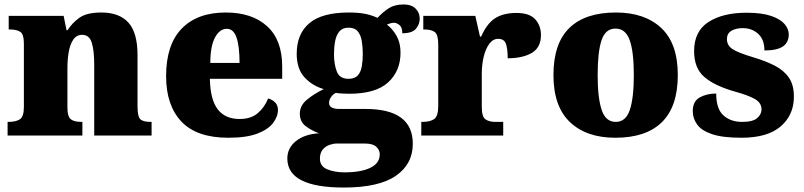

<svg xmlns="http://www.w3.org/2000/svg" viewBox="-20 -607 3600 860"><path d="M14 0V-61H18Q52 -61 69.5 -73Q87 -85 87 -128V-412Q87 -453 71.5 -464Q56 -475 23 -475H19V-536H265L278 -472H283Q302 -503 335 -527Q368 -551 434 -551Q514 -551 555 -506Q596 -461 596 -360V-131Q596 -85 608.5 -73Q621 -61 655 -61H659V0H402V-317Q402 -381 391 -416Q380 -451 348 -451Q323 -451 308.5 -430Q294 -409 288 -375Q282 -341 282 -301V-125Q282 -85 297 -73Q312 -61 345 -61H349V0Z M1003 10Q861 10 792.5 -62.5Q724 -135 724 -266Q724 -407 794 -479Q864 -551 991 -551Q1109 -551 1176.5 -489.5Q1244 -428 1244 -309V-254H920Q922 -160 955.5 -117Q989 -74 1053 -74Q1104 -74 1134.5 -100Q1165 -126 1181 -166Q1200 -161 1212.5 -148Q1225 -135 1225 -115Q1225 -85 1203 -56Q1181 -27 1132.5 -8.5Q1084 10 1003 10ZM1053 -325Q1053 -399 1039.5 -438.5Q1026 -478 996 -478Q964 -478 943 -439Q922 -400 922 -325Z M1520 233Q1267 233 1267 103Q1267 56 1305.5 25Q1344 -6 1409 -10Q1378 -21 1350.5 -41Q1323 -61 1323 -98Q1323 -133 1352.5 -158.5Q1382 -184 1430 -208Q1380 -222 1344.5 -260Q1309 -298 1309 -366Q1309 -455 1365.5 -503Q1422 -551 1543 -551Q1583 -551 1613 -545.5Q1643 -540 1671 -527Q1696 -554 1722 -570.5Q1748 -587 1788 -587Q1823 -587 1841.5 -568.5Q1860 -550 1860 -524Q1860 -498 1843 -478Q1826 -458 1782 -458Q1782 -485 1769 -495Q1756 -505 1746 -505Q1735 -505 1727 -502Q1719 -499 1713 -497Q1739 -477 1756.5 -446Q1774 -415 1774 -371Q1774 -289 1718.5 -238Q1663 -187 1543 -187Q1533 -187 1513 -188Q1493 -189 1485 -191Q1475 -188 1464.5 -174.5Q1454 -161 1454 -146Q1454 -131 1467 -125Q1480 -119 1497 -119H1617Q1829 -119 1829 37Q1829 128 1753 180.5Q1677 233 1520 233ZM1541 -254Q1569 -254 1582.5 -269Q1596 -284 1600.5 -309.5Q1605 -335 1605 -365Q1605 -396 1600.5 -423Q1596 -450 1582.5 -466.5Q1569 -483 1541 -483Q1514 -483 1500 -466Q1486 -449 1481 -422Q1476 -395 1476 -364Q1476 -320 1488.5 -287Q1501 -254 1541 -254ZM1523 165Q1597 165 1639 144.5Q1681 124 1681 84Q1681 65 1665.5 50.5Q1650 36 1616 36H1487Q1473 36 1455.5 42Q1438 48 1425.5 63Q1413 78 1413 104Q1413 138 1446 151.5Q1479 165 1523 165Z M1867 0V-61H1872Q1906 -61 1924.5 -73.5Q1943 -86 1943 -133V-407Q1943 -451 1928 -463Q1913 -475 1880 -475H1876V-536H2109L2130 -443H2135Q2161 -502 2198 -525.5Q2235 -549 2293 -549Q2352 -549 2377.5 -520.5Q2403 -492 2403 -450Q2403 -394 2362 -370Q2321 -346 2254 -346Q2254 -387 2246.5 -410Q2239 -433 2211 -433Q2188 -433 2171.5 -410.5Q2155 -388 2146.5 -352.5Q2138 -317 2138 -278V-128Q2138 -84 2154.5 -72.5Q2171 -61 2199 -61H2234V0Z M2736 10Q2607 10 2533 -60Q2459 -130 2459 -271Q2459 -412 2530 -481.5Q2601 -551 2739 -551Q2868 -551 2942 -481.5Q3016 -412 3016 -271Q3016 -130 2945 -60Q2874 10 2736 10ZM2738 -61Q2783 -61 2801 -114.5Q2819 -168 2819 -271Q2819 -375 2800.5 -427Q2782 -479 2737 -479Q2692 -479 2674.5 -427Q2657 -375 2657 -271Q2657 -168 2675 -114.5Q2693 -61 2738 -61Z M3301 10Q3217 10 3169.5 -6Q3122 -22 3102.5 -49.5Q3083 -77 3083 -109Q3083 -153 3114 -170.5Q3145 -188 3188 -188Q3188 -119 3220.5 -90Q3253 -61 3304 -61Q3352 -61 3371.5 -78Q3391 -95 3391 -117Q3391 -146 3362 -163Q3333 -180 3271 -197Q3180 -223 3134.5 -262.5Q3089 -302 3089 -378Q3089 -467 3153.5 -508.5Q3218 -550 3324 -550Q3393 -550 3434.5 -535.5Q3476 -521 3494.5 -499Q3513 -477 3513 -453Q3513 -417 3487 -399Q3461 -381 3404 -381Q3404 -430 3376 -455.5Q3348 -481 3307 -481Q3276 -481 3256 -469Q3236 -457 3236 -432Q3236 -404 3260.5 -387.5Q3285 -371 3355 -350Q3409 -334 3450 -313Q3491 -292 3513.5 -259.5Q3536 -227 3536 -174Q3536 -92 3477 -41Q3418 10 3301 10Z"/></svg>

Font: Noto Serif Ethiopic Black
Style: Regular
Weight: 900
Designer: Monotype Design Team
Foundry: Monotype Imaging Inc.
Version: Version 2.102; ttfautohint (v1.8.4.7-5d5b)